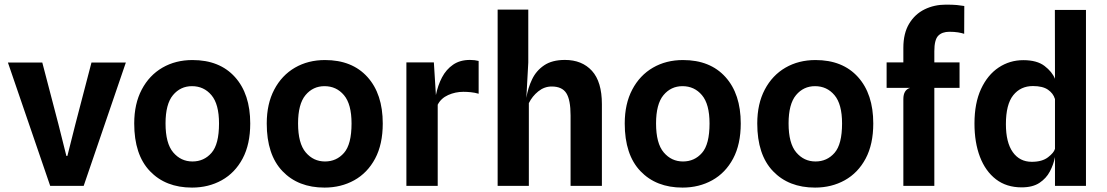

<svg xmlns="http://www.w3.org/2000/svg" viewBox="-20 -822 4893 849"><path d="M202 0 15 -545.5H167L238.5 -272L273.5 -132.5H278L313 -271.5L384.5 -545.5H536.5L350 0Z M829 7.5Q712.5 7.5 643 -65.2Q573.5 -138 573.5 -276Q573.5 -363 606.8 -426Q640 -489 698.2 -522.8Q756.5 -556.5 831 -556.5Q951 -556.5 1018.8 -481.5Q1086.5 -406.5 1086.5 -276Q1086.5 -184 1052.8 -120.8Q1019 -57.5 960.5 -25Q902 7.5 829 7.5ZM831 -108Q882 -108 915.2 -146Q948.5 -184 948.5 -276Q948.5 -361.5 915 -401.2Q881.5 -441 829 -441Q778 -441 745 -401.5Q712 -362 712 -276Q712 -188 746 -148Q780 -108 831 -108Z M1415 7.5Q1298.5 7.5 1229 -65.2Q1159.5 -138 1159.5 -276Q1159.5 -363 1192.8 -426Q1226 -489 1284.2 -522.8Q1342.5 -556.5 1417 -556.5Q1537 -556.5 1604.8 -481.5Q1672.5 -406.5 1672.5 -276Q1672.5 -184 1638.8 -120.8Q1605 -57.5 1546.5 -25Q1488 7.5 1415 7.5ZM1417 -108Q1468 -108 1501.2 -146Q1534.5 -184 1534.5 -276Q1534.5 -361.5 1501 -401.2Q1467.5 -441 1415 -441Q1364 -441 1331 -401.5Q1298 -362 1298 -276Q1298 -188 1332 -148Q1366 -108 1417 -108Z M1777 0V-546H1898.5L1907.5 -401.5Q1916 -444.5 1934.5 -479.8Q1953 -515 1983.5 -536Q2014 -557 2058 -557Q2079.5 -557 2096.5 -552.5V-407.5Q2079.5 -412.5 2062.2 -414.2Q2045 -416 2029 -416Q1993.5 -416 1961.8 -401.8Q1930 -387.5 1915.5 -359V0Z M2180.5 0V-779.5H2316V-545.5L2307.5 -390V-389.5Q2314.5 -433 2332.8 -471.2Q2351 -509.5 2386.2 -533.2Q2421.5 -557 2478 -557Q2553.5 -557 2597.5 -508.8Q2641.5 -460.5 2641.5 -361.5V0H2503V-311.5Q2503 -380.5 2484.2 -410Q2465.5 -439.5 2419.5 -439.5Q2387 -439.5 2360.2 -418Q2333.5 -396.5 2318.5 -366V0Z M2998 7.5Q2881.5 7.5 2812 -65.2Q2742.5 -138 2742.5 -276Q2742.5 -363 2775.8 -426Q2809 -489 2867.2 -522.8Q2925.5 -556.5 3000 -556.5Q3120 -556.5 3187.8 -481.5Q3255.5 -406.5 3255.5 -276Q3255.5 -184 3221.8 -120.8Q3188 -57.5 3129.5 -25Q3071 7.5 2998 7.5ZM3000 -108Q3051 -108 3084.2 -146Q3117.5 -184 3117.5 -276Q3117.5 -361.5 3084 -401.2Q3050.5 -441 2998 -441Q2947 -441 2914 -401.5Q2881 -362 2881 -276Q2881 -188 2915 -148Q2949 -108 3000 -108Z M3584 7.5Q3467.5 7.5 3398 -65.2Q3328.5 -138 3328.5 -276Q3328.5 -363 3361.8 -426Q3395 -489 3453.2 -522.8Q3511.5 -556.5 3586 -556.5Q3706 -556.5 3773.8 -481.5Q3841.5 -406.5 3841.5 -276Q3841.5 -184 3807.8 -120.8Q3774 -57.5 3715.5 -25Q3657 7.5 3584 7.5ZM3586 -108Q3637 -108 3670.2 -146Q3703.5 -184 3703.5 -276Q3703.5 -361.5 3670 -401.2Q3636.5 -441 3584 -441Q3533 -441 3500 -401.5Q3467 -362 3467 -276Q3467 -188 3501 -148Q3535 -108 3586 -108Z M3974.5 0V-384Q3974.5 -424.5 4004.5 -433.5H3900.5V-546H3974.5V-610.5Q3974.5 -674.5 4000 -717Q4025.5 -759.5 4068.2 -780.5Q4111 -801.5 4162.5 -801.5Q4193 -801.5 4210.8 -799.8Q4228.5 -798 4244 -795.5L4243.5 -672.5Q4233 -676 4216.5 -678.8Q4200 -681.5 4178 -681.5Q4146 -681.5 4128.8 -664Q4111.5 -646.5 4111.5 -595.5V-546H4223V-433.5H4111.5V0Z M4497.5 6.5Q4430.5 6.5 4384 -29.2Q4337.5 -65 4313.2 -128.5Q4289 -192 4289 -275.5Q4289 -366 4318 -428.5Q4347 -491 4396 -523.5Q4445 -556 4505 -556Q4565.5 -556 4599 -530.2Q4632.5 -504.5 4645 -473.5L4644.5 -778H4782V0H4645V-127.5L4644.5 -125.5Q4638.5 -94.5 4622.5 -64Q4606.5 -33.5 4576.5 -13.5Q4546.5 6.5 4497.5 6.5ZM4428 -273Q4428 -192 4458.5 -149.2Q4489 -106.5 4542.5 -106.5Q4588.5 -106.5 4614.5 -126.8Q4640.5 -147 4644.5 -163L4645 -162V-385.5L4644.5 -385Q4637.5 -409 4614.2 -425.2Q4591 -441.5 4547.5 -441.5Q4493 -441.5 4460.5 -401Q4428 -360.5 4428 -273Z"/></svg>

Font: Spline Sans SemiBold
Style: Regular
Weight: 600
Designer: Eben Sorkin, Mirko Velimirovic
Foundry: Sorkin Type
Version: Version 1.000; ttfautohint (v1.8.3)